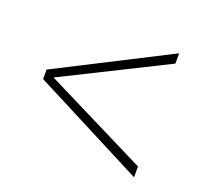

<svg xmlns="http://www.w3.org/2000/svg" viewBox="-89 -592 738 684"><g transform="rotate(20 280.0 -250.0)"><path d="M481 -15 57 -233V-269L481 -485V-446L90 -251L481 -56Z"/></g></svg>

Font: Cairo Play ExtraLight
Style: Regular
Weight: 250
Version: Version 3.119